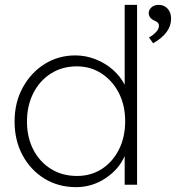

<svg xmlns="http://www.w3.org/2000/svg" viewBox="-20 -760 724 790"><path d="M293 10Q220 10 163 -25Q106 -60 73 -121Q40 -182 40 -260Q40 -338 73.5 -399.5Q107 -461 163.5 -496.5Q220 -532 290 -532Q333 -532 373.5 -516Q414 -500 445 -472.5Q476 -445 493 -411V-740H544V0H493V-118Q469 -63 414 -26.5Q359 10 293 10ZM297 -36Q354 -36 398.5 -64.5Q443 -93 469 -144Q495 -195 495 -261Q495 -327 469 -377.5Q443 -428 398 -457.5Q353 -487 296 -487Q236 -487 189.5 -457.5Q143 -428 117 -376.5Q91 -325 91 -260Q91 -195 117 -144.5Q143 -94 189.5 -65Q236 -36 297 -36ZM610 -582 593 -606Q607 -613 620.5 -626.5Q634 -640 634 -654Q634 -661 630.5 -665.5Q627 -670 616 -675Q592 -685 592 -707Q592 -720 603.5 -730Q615 -740 633 -740Q655 -740 669.5 -724.5Q684 -709 684 -683Q684 -624 610 -582Z"/></svg>

Font: Readex Pro ExtraLight
Style: Regular
Weight: 200
Designer: Bonnie Shaver-Troup, Thomas Jockin
Foundry: Lexend
Version: Version 1.203; ttfautohint (v1.8.3)